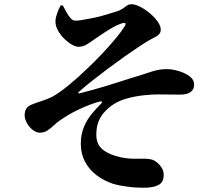

<svg xmlns="http://www.w3.org/2000/svg" viewBox="-20 -817 1040 903"><path d="M655 66Q615 66 576 60.5Q537 55 513 48Q468 33 433.5 6.5Q399 -20 379.5 -57Q360 -94 360 -141Q360 -185 374.5 -219.5Q389 -254 410.5 -280Q432 -306 452 -326Q461 -335 459.5 -338.5Q458 -342 447 -339Q407 -328 361 -307Q315 -286 285 -266Q254 -247 235.5 -229.5Q217 -212 202 -202.5Q187 -193 167 -193Q151 -193 134 -206Q117 -219 106.5 -238.5Q96 -258 96 -274Q96 -294 103.5 -306Q111 -318 131 -326Q148 -333 176 -342Q204 -351 224 -361Q259 -380 304.5 -417.5Q350 -455 394 -498Q408 -511 425 -528Q442 -545 460.5 -564.5Q479 -584 497.5 -605Q516 -626 533 -647Q550 -668 562 -687Q574 -703 569.5 -707.5Q565 -712 547 -705Q531 -700 508.5 -687Q486 -674 464.5 -659.5Q443 -645 428 -635Q415 -626 403 -617.5Q391 -609 378 -603Q365 -597 349 -597Q336 -597 317.5 -607.5Q299 -618 281 -636Q263 -654 251.5 -675.5Q240 -697 241 -718Q241 -733 249 -755Q257 -777 265 -791L275 -792Q283 -778 292 -761Q301 -744 311 -732.5Q321 -721 332 -720Q343 -719 363 -722.5Q383 -726 410 -731Q437 -736 467 -744.5Q497 -753 528 -763Q548 -770 558.5 -777.5Q569 -785 577.5 -791Q586 -797 599 -797Q616 -797 639.5 -785Q663 -773 685 -754.5Q707 -736 721.5 -715.5Q736 -695 736 -678Q736 -665 729 -657Q722 -649 712 -644Q702 -639 693 -634Q672 -623 639.5 -601.5Q607 -580 568 -552.5Q529 -525 489.5 -495.5Q450 -466 414 -437.5Q378 -409 351 -385Q347 -381 348.5 -379Q350 -377 354 -378Q375 -383 405.5 -391.5Q436 -400 470 -410Q504 -420 536.5 -430.5Q569 -441 594 -449Q648 -465 687.5 -478.5Q727 -492 764 -492Q788 -492 818 -483.5Q848 -475 870.5 -459Q893 -443 893 -418Q893 -397 877 -384.5Q861 -372 826 -372Q807 -372 779 -372.5Q751 -373 723 -373Q697 -373 657 -369Q617 -365 575.5 -353.5Q534 -342 503 -319Q484 -305 468 -286.5Q452 -268 442.5 -243Q433 -218 433 -183Q433 -137 464.5 -112.5Q496 -88 549 -77Q590 -69 627 -70.5Q664 -72 688 -68Q710 -64 730 -42Q750 -20 750 5Q750 40 725.5 53Q701 66 655 66Z"/></svg>

Font: Noto Serif TC ExtraBold
Style: Regular
Weight: 800
Designer: Ryoko NISHIZUKA 西塚涼子 (kana & ideographs); Frank Grießhammer (Latin, Greek & Cyrillic); Wenlong ZHANG 张文龙 (bopomofo); San
Foundry: Adobe
Version: Version 2.002-H1;hotconv 1.1.0;makeotfexe 2.6.0